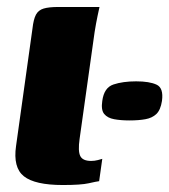

<svg xmlns="http://www.w3.org/2000/svg" viewBox="-20 -525 485 550"><path d="M160 5Q80 5 48.5 -20Q17 -45 26 -107L73 -443Q76 -470 83 -483Q90 -496 105 -500.5Q120 -505 147 -505H265Q264 -501 259.5 -479.5Q255 -458 251 -433L208 -127Q203 -92 210 -78Q217 -64 241 -64Q251 -64 260.5 -66.5Q270 -69 273 -70L264 -6Q256 -5 234 0Q212 5 160 5ZM273 -236Q278 -274 305 -283Q332 -292 370 -292Q408 -292 428.5 -282.5Q449 -273 444 -236Q440 -210 428 -198.5Q416 -187 396.5 -183.5Q377 -180 351 -180Q326 -180 307 -183.5Q288 -187 278.5 -198.5Q269 -210 273 -236Z"/></svg>

Font: Genos Thin ExtraBold
Style: Italic
Weight: 800
Italic angle: -8°
Version: Version 1.010